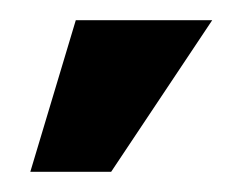

<svg xmlns="http://www.w3.org/2000/svg" viewBox="-20 -720 240 190"><path d="M10 -550 55 -700H190L90 -550Z"/></svg>

Font: Scada
Style: Bold
Weight: 700
Designer: Jovanny Lemonad
Foundry: Jovanny Lemonad
Version: Version 4.100;PS 004.100;hotconv 1.0.88;makeotf.lib2.5.64775